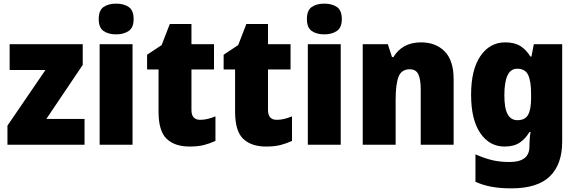

<svg xmlns="http://www.w3.org/2000/svg" viewBox="-20 -796 3172 1056"><path d="M445 0H21V-105L230 -411H33V-553H435V-439L235 -142H445Z M619 -776Q661 -776 688 -757.5Q715 -739 715 -691Q715 -644 687.5 -625.5Q660 -607 619 -607Q576 -607 549.5 -625.5Q523 -644 523 -691Q523 -739 549.5 -757.5Q576 -776 619 -776ZM709 -553V0H528V-553Z M1081 -137Q1102 -137 1122.5 -142Q1143 -147 1165 -156V-21Q1135 -7 1102 1.5Q1069 10 1023 10Q941 10 896.5 -32.5Q852 -75 852 -182V-414H789V-495L869 -548L914 -664H1033V-553H1157V-414H1033V-191Q1033 -137 1081 -137Z M1502 -137Q1523 -137 1543.5 -142Q1564 -147 1586 -156V-21Q1556 -7 1523 1.5Q1490 10 1444 10Q1362 10 1317.5 -32.5Q1273 -75 1273 -182V-414H1210V-495L1290 -548L1335 -664H1454V-553H1578V-414H1454V-191Q1454 -137 1502 -137Z M1764 -776Q1806 -776 1833 -757.5Q1860 -739 1860 -691Q1860 -644 1832.5 -625.5Q1805 -607 1764 -607Q1721 -607 1694.5 -625.5Q1668 -644 1668 -691Q1668 -739 1694.5 -757.5Q1721 -776 1764 -776ZM1854 -553V0H1673V-553Z M2296 -563Q2377 -563 2426 -513Q2475 -463 2475 -360V0H2294V-304Q2294 -359 2281 -387Q2268 -415 2234 -415Q2188 -415 2172 -374Q2156 -333 2156 -246V0H1975V-553H2113L2136 -482H2144Q2167 -521 2205 -542Q2243 -563 2296 -563Z M2759 -563Q2810 -563 2842.5 -542.5Q2875 -522 2897 -485H2903L2916 -553H3072V-17Q3072 108 3004 174Q2936 240 2792 240Q2732 240 2685 231.5Q2638 223 2595 204V53Q2643 74 2685.5 84.5Q2728 95 2783 95Q2892 95 2892 10V1Q2892 -13 2893.5 -32.5Q2895 -52 2898 -70H2892Q2871 -34 2839 -12Q2807 10 2755 10Q2672 10 2621.5 -64Q2571 -138 2571 -275Q2571 -413 2622.5 -488Q2674 -563 2759 -563ZM2824 -418Q2754 -418 2754 -272Q2754 -200 2772 -167.5Q2790 -135 2826 -135Q2868 -135 2884.5 -164.5Q2901 -194 2901 -256V-281Q2901 -349 2885 -383.5Q2869 -418 2824 -418Z"/></svg>

Font: Noto Sans Gurmukhi UI SemiCondensed Black
Style: Regular
Weight: 900
Width: 4
Designer: Jelle Bosma - Monotype Design Team
Foundry: Monotype Imaging Inc.
Version: Version 2.004; ttfautohint (v1.8.4.7-5d5b)